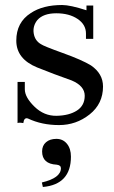

<svg xmlns="http://www.w3.org/2000/svg" viewBox="-20 -486 454 766"><path d="M391 -141Q391 -72 337.5 -29.5Q284 13 215.5 13Q147 13 92 -13Q76 -19 73 5Q56 2 50 5V-159H79V-130Q79 -98 117.5 -60.5Q156 -23 206 -24Q256 -25 287 -45Q318 -65 318 -104Q318 -143 266 -165Q195 -190 128 -217Q45 -251 45 -324Q45 -397 103 -434Q151 -466 228 -466Q260 -466 325 -445V-464H352V-331H323V-352Q323 -388 289.5 -410.5Q256 -433 204.5 -433Q153 -433 129 -406Q110 -382 114.5 -353Q119 -324 143 -310Q154 -302 230.5 -274.5Q307 -247 343 -225Q391 -192 391 -141ZM151 260 147 242Q223 224 223 185Q223 173 206 171Q148 168 148 118Q148 95 163.5 81.5Q179 68 205 68Q231 68 247 87.5Q263 107 263 139Q263 250 151 260Z"/></svg>

Font: GFS Didot
Style: Regular
Weight: 400
Designer: Takis Katsoulidis and George D. Matthiopoulos
Foundry: Takis Katsoulidis and George D. Matthiopoulos
Version: Version 1.0